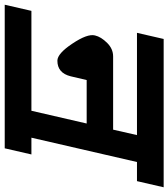

<svg xmlns="http://www.w3.org/2000/svg" viewBox="21 -703 713 813"><g transform="rotate(90 377.5 -296.5)"><path d="M121 -342Q127 -368 153 -394Q178 -419 210 -419H520L543 -520H110L136 -633H764L738 -520H657L554 -73H625L599 40H-9L17 -73H440L494 -307H310L294 -239Q280 -183 228 -183Q198 -183 156 -246Q113 -310 121 -342Z"/></g></svg>

Font: Miedinger
Style: Bold-Italic
Weight: 700
Italic angle: -13°
Version: Version 001.000